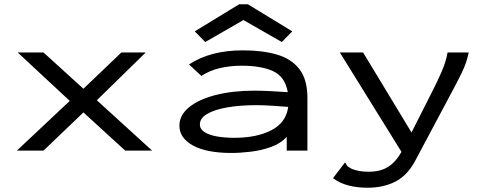

<svg xmlns="http://www.w3.org/2000/svg" viewBox="-20 -706 2290 900"><path d="M59 0 307 -233 63 -460H184L371 -290L549 -460H663L434 -236L693 0H567L371 -179L184 0Z M1066 11Q948 11 884.5 -24Q821 -59 821 -117Q821 -166 866 -203Q911 -240 990.5 -260.5Q1070 -281 1173 -281Q1204 -281 1246 -279Q1288 -277 1329 -274Q1316 -347 1260 -372.5Q1204 -398 1113 -398Q1060 -398 1011.5 -387Q963 -376 924 -350L866 -404Q966 -470 1119 -470Q1209 -470 1277 -450.5Q1345 -431 1383 -382.5Q1421 -334 1421 -247V0H1324V-65Q1297 -34 1251.5 -17.5Q1206 -1 1156 5Q1106 11 1066 11ZM917 -123Q917 -100 940 -86Q963 -72 999.5 -66Q1036 -60 1079 -60Q1183 -60 1252 -95.5Q1321 -131 1331 -205Q1295 -208 1253.5 -210.5Q1212 -213 1181 -213Q1104 -213 1044.5 -202.5Q985 -192 951 -172Q917 -152 917 -123ZM942 -509 893 -559 1101 -686H1142L1350 -559L1301 -509L1121 -612Z M1702 174Q1653 174 1612 163Q1571 152 1541 129L1590 65L1597 56L1602 61Q1604 69 1609.5 73.5Q1615 78 1630 86Q1662 99 1708 99Q1762 99 1798 77Q1834 55 1862 6L1573 -460H1682L1909 -85L2007 -279Q2030 -324 2050 -369.5Q2070 -415 2078 -460H2177Q2168 -413 2144.5 -365Q2121 -317 2096 -271L1925 50Q1888 118 1832 146Q1776 174 1702 174Z"/></svg>

Font: Inconsolata ExtraExpanded Medium
Style: Regular
Weight: 500
Width: 8
Monospace: yes
Designer: Raph Levien, Cyreal, Brenton Simpson
Foundry: Raph Levien, Cyreal, Google
Version: Version 3.001; ttfautohint (v1.8.2.53-6de2)